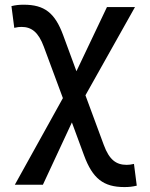

<svg xmlns="http://www.w3.org/2000/svg" viewBox="-20 -547 626 802"><path d="M499.5 234.4C519 234.4 532.7 232.9 551.3 228.5L539.6 137.7C526.9 140.6 518.6 141.6 509.3 141.6C465.3 141.6 436.5 120.6 413.6 58.6L336.9 -148.9L543.9 -517.6H426.8L299.3 -249.5L243.7 -400.4C209.5 -493.2 165.5 -527.3 79.6 -527.3C60.1 -527.3 46.4 -525.9 27.8 -521.5L39.6 -430.7C52.2 -433.6 60.5 -434.6 69.8 -434.6C111.8 -434.6 140.6 -412.6 163.1 -351.6L242.7 -137.2L42 224.6H159.2L280.3 -35.6L331.1 102.1C366.7 198.7 412.1 234.4 499.5 234.4Z"/></svg>

Font: Cascadia Mono NF
Style: Regular
Weight: 400
Monospace: yes
Designer: Aaron Bell
Foundry: Saja Typeworks
Version: Version 2404.023